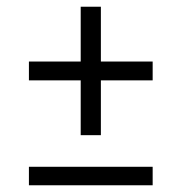

<svg xmlns="http://www.w3.org/2000/svg" viewBox="-20 -551 540 571"><path d="M220 -149V-312H66V-368H220V-531H280V-368H434V-312H280V-149ZM66 0V-55H434V0Z"/></svg>

Font: iosevka_custom_sans_ss08 Light
Style: Regular
Weight: 300
Designer: Belleve Invis
Foundry: Belleve Invis
Version: Version 10.3.0; ttfautohint (v1.8.3)